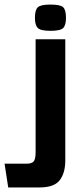

<svg xmlns="http://www.w3.org/2000/svg" viewBox="-53 -642 337 841"><path d="M-17 179 -33 75H63Q87 75 95 64.5Q103 54 103 25V-470H233V60Q233 116 208.5 147.5Q184 179 121 179ZM168 -507Q125 -507 112.5 -519.5Q100 -532 100 -564Q100 -598 112.5 -610Q125 -622 168 -622Q212 -622 224 -610Q236 -598 236 -564Q236 -532 224 -519.5Q212 -507 168 -507Z"/></svg>

Font: Smooch Sans Thin ExtraBold
Style: Regular
Weight: 800
Version: Version 1.010